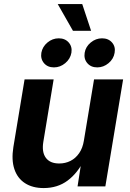

<svg xmlns="http://www.w3.org/2000/svg" viewBox="-20 -933 651 961"><path d="M198.7 8.3Q143.1 8.3 105.2 -16.1Q67.4 -40.5 52 -86.4Q36.6 -132.3 46.9 -196.8L103 -535.6H248.5L196.8 -222.7Q188.5 -171.4 209.5 -143.1Q230.5 -114.7 276.4 -114.7Q307.1 -114.7 332.8 -127.7Q358.4 -140.6 376.2 -166.3Q394 -191.9 399.9 -229.5L450.7 -535.6H596.2L507.3 0H368.2L389.2 -135.7H402.8Q369.1 -66.9 318.6 -29.3Q268.1 8.3 198.7 8.3ZM466.8 -595.7Q435.1 -595.7 417 -616.9Q398.9 -638.2 403.8 -668.9Q408.7 -699.2 434.1 -720.2Q459.5 -741.2 490.7 -741.2Q522.5 -741.2 540.8 -720.2Q559.1 -699.2 553.7 -668.9Q548.8 -638.2 523.4 -616.9Q498 -595.7 466.8 -595.7ZM250 -595.7Q218.3 -595.7 200.2 -616.9Q182.1 -638.2 187 -668.9Q192.4 -699.2 217.5 -720.2Q242.7 -741.2 273.9 -741.2Q305.7 -741.2 324 -720.2Q342.3 -699.2 337.4 -668.9Q332 -638.2 306.6 -616.9Q281.2 -595.7 250 -595.7ZM345.2 -778.8 269 -912.6H391.6L436 -778.8Z"/></svg>

Font: Inter 20pt
Style: Bold Italic
Weight: 700
Italic angle: -9.3988°
Version: Version 4.001;git-66647c0bb